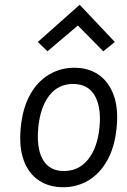

<svg xmlns="http://www.w3.org/2000/svg" viewBox="-20 -774 531 805"><path d="M244.5 11Q186 11 143 -17.5Q100 -46 79.5 -101.8Q59 -157.5 67 -239Q75 -321.5 106.2 -377.2Q137.5 -433 185.8 -461.5Q234 -490 292 -490Q350.5 -490 393 -461Q435.5 -432 456.2 -376.2Q477 -320.5 469 -239Q461 -157.5 429.8 -101.8Q398.5 -46 350.8 -17.5Q303 11 244.5 11ZM248 -57Q310.5 -57 349.5 -105.8Q388.5 -154.5 397 -239Q405.5 -324.5 377.2 -373.2Q349 -422 286.5 -422Q224.5 -422 186.8 -373.8Q149 -325.5 140.5 -239Q135 -183.5 145 -142.5Q155 -101.5 180.8 -79.2Q206.5 -57 248 -57ZM179 -559 138.5 -598 314 -754 461.5 -598 413 -559 306.5 -667Z"/></svg>

Font: Karla
Style: Italic
Weight: 400
Italic angle: -8°
Designer: Jonathan Pinhorn
Version: Version 2.004;gftools[0.9.33]